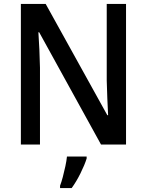

<svg xmlns="http://www.w3.org/2000/svg" viewBox="-20 -734 746 975"><path d="M620 0H493L179 -570H175Q178 -528 180 -481.5Q182 -435 183 -390V0H86V-714H212L525 -149H529Q527 -186 525 -234.5Q523 -283 522 -325V-714H620ZM420 71Q410 103 389 145.5Q368 188 344 221H285V209Q292 191 299 164.5Q306 138 312 110Q318 82 320 61H420Z"/></svg>

Font: Noto Sans Thai SemCond Med
Style: Regular
Weight: 500
Width: 4
Designer: Monotype Design Team
Foundry: Monotype Imaging Inc.
Version: Version 2.002; ttfautohint (v1.8.4.7-5d5b)